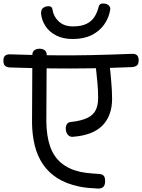

<svg xmlns="http://www.w3.org/2000/svg" viewBox="-64 -1080 834 1127"><path d="M513 27Q487 26 455.5 23Q424 20 401 15Q325 -1 272.5 -34.5Q220 -68 187.5 -116.5Q155 -165 140 -226Q125 -287 124 -359L126 -759Q126 -777 138.5 -785.5Q151 -794 168 -794Q187 -794 199 -784.5Q211 -775 210 -757L208 -367Q209 -283 229.5 -222.5Q250 -162 294 -124.5Q338 -87 408 -71Q423 -68 442 -65.5Q461 -63 481 -61.5Q501 -60 517 -59Q534 -58 543.5 -49.5Q553 -41 553 -18Q553 7 542.5 17Q532 27 513 27ZM364 -277Q350 -276 340.5 -283Q331 -290 326.5 -301.5Q322 -313 322 -325Q322 -343 330 -353Q338 -363 352 -364Q415 -371 450 -388.5Q485 -406 498.5 -435Q512 -464 512 -505Q512 -549 508 -593Q504 -637 498 -691Q497 -703 502 -713.5Q507 -724 517 -731Q527 -738 540 -738Q557 -738 567.5 -726Q578 -714 580 -696Q585 -649 588 -614Q591 -579 592.5 -552Q594 -525 594 -500Q594 -402 538 -344Q482 -286 364 -277ZM709 -686Q585 -681 468.5 -679Q352 -677 235.5 -678.5Q119 -680 -5 -684Q-24 -685 -34 -693.5Q-44 -702 -44 -724Q-44 -746 -33 -754Q-22 -762 -3 -761Q121 -757 237.5 -755.5Q354 -754 470.5 -756.5Q587 -759 711 -764Q730 -765 740 -756Q750 -747 750 -724Q749 -702 738 -694.5Q727 -687 709 -686ZM362 -851Q307 -851 266.5 -871.5Q226 -892 203.5 -926Q181 -960 177 -999Q176 -1022 187.5 -1032Q199 -1042 215 -1043Q227 -1045 235 -1040Q243 -1035 244 -1024Q250 -983 281 -954Q312 -925 364 -925Q413 -925 443.5 -940Q474 -955 490.5 -981Q507 -1007 515 -1040Q517 -1051 526 -1056Q535 -1061 549 -1059Q564 -1058 574.5 -1048Q585 -1038 583 -1023Q575 -975 547.5 -936Q520 -897 474 -874Q428 -851 362 -851Z"/></svg>

Font: Playpen Sans Deva
Style: Regular
Weight: 400
Designer: Pooja Saxena, Gunjan Panchal, Laura Meseguer, Veronika Burian, José Scaglione
Foundry: TypeTogether
Version: Version 2.000